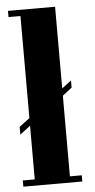

<svg xmlns="http://www.w3.org/2000/svg" viewBox="-54 -783 402 816"><g transform="rotate(-5 147.0 -375.0)"><path d="M12 0V-26.5H63V-255.5L18.5 -221.5V-254.5L63 -288V-723.5H12V-750H213V-401.5L253 -432V-401.5L213 -370.5V-26.5H263.5V0Z"/></g></svg>

Font: Imbue 50pt Black
Style: Regular
Weight: 900
Designer: Tyler Finck
Foundry: Etcetera Type Company
Version: Version 1.102; ttfautohint (v1.8.3)